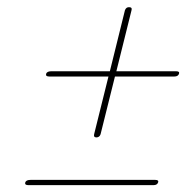

<svg xmlns="http://www.w3.org/2000/svg" viewBox="-20 -631 546 547"><path d="M254 -239.5Q245.5 -240 248.5 -250L289 -413H120.5Q109 -413 111.5 -421Q114 -428 126.5 -428H293L336 -602Q339.5 -611 348 -610.5Q357.5 -610.5 354.5 -601L311.5 -428H481.5Q492.5 -428 490 -421Q487.5 -413 476.5 -413H307.5L266.5 -248.5Q263.5 -239.5 254 -239.5ZM52 -111.5Q54.5 -118.5 67 -118.5H422Q433 -118.5 430.5 -111.5Q428 -103.5 417 -103.5H61Q49.5 -103.5 52 -111.5Z"/></svg>

Font: Fraunces 72pt Thin
Style: Italic
Weight: 100
Italic angle: -16°
Version: Version 1.000;[b76b70a41]